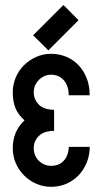

<svg xmlns="http://www.w3.org/2000/svg" viewBox="-20 -741 411 764"><path d="M183.6 2.4Q151.9 2.4 124.3 -9.8Q96.7 -22 75.7 -43Q54.7 -64 42.7 -91.8Q30.8 -119.6 30.8 -150.9Q30.8 -218.8 77.6 -262.2Q51.8 -284.7 41.3 -311.3Q30.8 -337.9 30.8 -373.5Q30.8 -404.8 42.7 -432.9Q54.7 -460.9 75.7 -481.7Q96.7 -502.4 124.3 -514.6Q151.9 -526.9 183.6 -526.9Q214.8 -526.9 242.9 -515.4Q271 -503.9 291.7 -482.4Q312.5 -460.9 324.7 -430.4Q336.9 -399.9 336.9 -361.8H253.4Q253.4 -382.3 247.8 -397.7Q242.2 -413.1 232.4 -423.3Q222.7 -433.6 210 -438.7Q197.3 -443.8 183.6 -443.8Q156.2 -443.8 134.3 -422.9H134.8Q114.3 -402.8 114.3 -373.5Q114.3 -345.2 134.8 -324.7H134.3Q155.3 -304.2 195.3 -304.2V-220.2Q155.8 -220.2 135 -200.4Q114.3 -180.7 114.3 -150.9Q114.3 -136.2 119.6 -123.5Q125 -110.8 134.5 -101.3Q144 -91.8 156.7 -86.4Q169.4 -81.1 183.6 -81.1Q197.8 -81.1 210.2 -85.7Q222.7 -90.3 232.2 -99.9Q241.7 -109.4 247.3 -123.5Q252.9 -137.7 253.9 -156.7H337.4Q336.4 -120.1 323.7 -90.8Q311 -61.5 290 -40.8Q269 -20 241.7 -8.8Q214.4 2.4 183.6 2.4ZM111.8 -600.6 232.4 -721.2 292.5 -660.6 172.4 -540.5Z"/></svg>

Font: Proletarsk
Style: Regular
Weight: 400
Designer: Peter Wiegel, original typeface by Carl Albert Fahrenwaldt 1901
Foundry: Peter Wiegel
Version: Version 1.000 2010 initial release